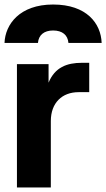

<svg xmlns="http://www.w3.org/2000/svg" viewBox="-20 -830 470 850"><path d="M55 0H205V-294C205 -375 255 -422 328 -422H375V-552H343C276 -552 223 -532 195 -464V-546H55ZM0 -640H148C151 -675 175 -695 215 -695C256 -695 280 -675 283 -640H430C427 -726 364 -810 215 -810C67 -810 3 -722 0 -640Z"/></svg>

Font: Mluvka ExtraBold
Style: Regular
Weight: 800
Designer: Modified by Jiří Krblich, Original typeface by Gumpita Rahayu
Foundry: Gumpita Rahayu & Jiří Krblich
Version: Version 2.000;Glyphs 3.1.1 (3134)